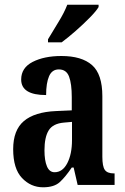

<svg xmlns="http://www.w3.org/2000/svg" viewBox="-20 -786 533 816"><path d="M163 10Q111 10 73.5 -29.5Q36 -69 36 -152Q36 -233 81.5 -271.5Q127 -310 218 -314L285 -317V-373Q285 -430 273.5 -460.5Q262 -491 230 -491Q201 -491 188.5 -462Q176 -433 176 -382Q70 -382 70 -448Q70 -498 119 -523Q168 -548 241 -548Q327 -548 371 -509.5Q415 -471 415 -377V-120Q415 -79 425.5 -64Q436 -49 464 -49H467V0H310L293 -74H285Q258 -34 234 -12Q210 10 163 10ZM212 -54Q246 -54 266 -92.5Q286 -131 286 -191V-268L252 -265Q205 -261 187 -232Q169 -203 169 -147Q169 -104 179.5 -79Q190 -54 212 -54ZM184 -619Q204 -653 228.5 -692.5Q253 -732 266 -766H399V-756Q389 -739 361.5 -711Q334 -683 301.5 -654.5Q269 -626 242 -606H184Z"/></svg>

Font: Noto Serif Tamil ExtraCondensed
Style: Bold
Weight: 700
Width: 2
Designer: Indian Type Foundry, Tom Grace, and the Monotype Design Team
Foundry: Monotype Imaging Inc.
Version: Version 2.004; ttfautohint (v1.8.4.7-5d5b)